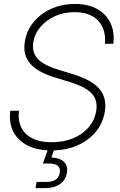

<svg xmlns="http://www.w3.org/2000/svg" viewBox="-20 -759 612 983"><path d="M244.1 11.2Q134.8 11.2 77.9 -44.7Q21 -100.6 32.7 -191.9H77.1Q68.4 -116.2 113 -73.5Q157.7 -30.8 245.1 -30.8Q305.7 -30.8 354 -50.8Q402.3 -70.8 433.6 -106.9Q464.8 -143.1 472.7 -191.4Q481.4 -244.6 451.2 -278.8Q420.9 -313 339.8 -338.4L261.2 -362.3Q171.4 -389.6 133.5 -434.6Q95.7 -479.5 107.4 -546.9Q116.7 -603 152.3 -646.2Q188 -689.5 242.9 -714.1Q297.9 -738.8 363.8 -738.8Q431.2 -738.8 477.5 -712.9Q523.9 -687 545.7 -641.1Q567.4 -595.2 560.1 -534.7H517.1Q523.9 -608.9 482.7 -652.8Q441.4 -696.8 360.8 -696.8Q307.6 -696.8 262.7 -676.8Q217.8 -656.7 187.7 -622.1Q157.7 -587.4 150.4 -543Q142.1 -492.7 172.1 -459.2Q202.1 -425.8 276.9 -402.8L355.5 -378.4Q449.2 -350.1 488.8 -304Q528.3 -257.8 516.6 -187Q506.8 -128.4 470 -83.7Q433.1 -39.1 375 -13.9Q316.9 11.2 244.1 11.2ZM162.1 204.1 167.5 172.4H218.3Q278.3 172.4 286.1 125.5Q293.9 78.1 231.4 78.1H199.7L232.4 -13.7H258.8L259.3 0L243.2 47.4Q286.1 48.8 307.4 69.6Q328.6 90.3 322.8 125.5Q316.4 163.1 286.9 183.6Q257.3 204.1 213.4 204.1Z"/></svg>

Font: Inter Display ExtraLight
Style: Italic
Weight: 200
Italic angle: -9.39999°
Designer: Rasmus Andersson
Foundry: rsms
Version: Version 4.000;git-a52131595